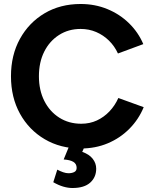

<svg xmlns="http://www.w3.org/2000/svg" viewBox="-20 -732 765 962"><path d="M385 12Q283 12 204 -34.5Q125 -81 80 -162.5Q35 -244 35 -350Q35 -456 80 -537.5Q125 -619 203.5 -665.5Q282 -712 384 -712Q456 -712 518 -686.5Q580 -661 626.5 -615.5Q673 -570 698 -511L571 -464Q554 -501 526 -528.5Q498 -556 462 -571.5Q426 -587 384 -587Q323 -587 275.5 -556.5Q228 -526 201.5 -473Q175 -420 175 -350Q175 -280 202 -226.5Q229 -173 277 -142.5Q325 -112 387 -112Q430 -112 465.5 -128.5Q501 -145 528.5 -174Q556 -203 573 -241L700 -195Q675 -134 628.5 -87Q582 -40 520 -14Q458 12 385 12ZM343 210Q321 210 297 203Q273 196 247 181L267 118Q282 126 296.5 131Q311 136 323 136Q340 136 352 130Q364 124 364 109Q364 89 347.5 79Q331 69 299 67L329 -6L405 0L392 29Q427 41 444.5 63.5Q462 86 462 113Q462 156 432 183Q402 210 343 210Z"/></svg>

Font: Figtree Light
Style: Bold
Weight: 700
Version: Version 2.002